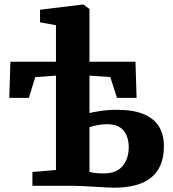

<svg xmlns="http://www.w3.org/2000/svg" viewBox="-20 -840 780 868"><path d="M493.5 8.5Q483.5 8.5 459.5 7.2Q435.5 6 406.5 4.2Q377.5 2.5 351.2 1.2Q325 0 311.5 0H126.5V-62.5L233 -71.5V-498L139.5 -491.5L110.5 -397.5H22L27 -561H233V-726L161 -739V-796L353.5 -819.5H356.5L384.5 -799.5V-561H592.5L597.5 -397.5H509L478.5 -491.5L384.5 -498V-329Q400 -333 433.2 -338.2Q466.5 -343.5 509 -343.5Q584 -343.5 630.8 -323.5Q677.5 -303.5 699.2 -267Q721 -230.5 721 -180Q721 -117 696 -75Q671 -33 620.8 -12.2Q570.5 8.5 493.5 8.5ZM448 -56Q507 -56 534.5 -89.8Q562 -123.5 562 -174.5Q562 -220.5 538.8 -249.5Q515.5 -278.5 463 -278.5Q440 -278.5 417.8 -273.8Q395.5 -269 384.5 -265V-63Q396 -59.5 411.8 -57.8Q427.5 -56 448 -56Z"/></svg>

Font: Merriweather 20pt ExtraBold
Style: Regular
Weight: 800
Version: Version 2.100